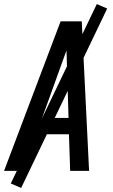

<svg xmlns="http://www.w3.org/2000/svg" viewBox="-35 -840 555 944"><path d="M-15 0 263 -735H367L403 0H310L304 -180H144L78 0ZM302 -260 295 -490Q294 -516 293.5 -541.5Q293 -567 292 -592Q283 -567 273.5 -541.5Q264 -516 255 -490L172 -260ZM69 84 18 62 441 -820 492 -798Z"/></svg>

Font: Iosevka Medium
Style: Italic
Weight: 500
Italic angle: -9°
Monospace: yes
Designer: Belleve Invis
Foundry: Belleve Invis
Version: Version 32.5.0; ttfautohint (v1.8.4)